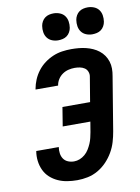

<svg xmlns="http://www.w3.org/2000/svg" viewBox="-103 -1032 806 1108"><g transform="rotate(-10 300.0 -478.0)"><path d="M259 8Q229 8 200.5 3.5Q172 -1 146.5 -12.5Q121 -24 100.5 -42.5Q80 -61 68 -86.5Q56 -112 52.5 -141Q49 -170 54 -199H186Q183 -181 185.5 -162.5Q188 -144 197.5 -130Q207 -116 223.5 -109Q240 -102 259 -102Q276 -102 292.5 -108.5Q309 -115 323 -127Q337 -139 346.5 -154.5Q356 -170 363 -186Q370 -202 374 -219Q378 -236 381 -252L391 -312H229L247 -423H409L433 -567Q436 -582 430.5 -596.5Q425 -611 413 -619Q401 -627 386 -630Q371 -633 355 -633Q337 -633 318.5 -628.5Q300 -624 284 -613Q268 -602 257.5 -585.5Q247 -569 244 -550Q244 -550 244 -549.5Q244 -549 244 -549H112Q112 -550 112 -550.5Q112 -551 112 -552Q117 -580 128 -606Q139 -632 156.5 -655Q174 -678 197.5 -695.5Q221 -713 247 -724Q273 -735 300.5 -739Q328 -743 355 -743Q377 -743 398.5 -741Q420 -739 440.5 -734Q461 -729 480 -720.5Q499 -712 515 -699.5Q531 -687 542.5 -670.5Q554 -654 560.5 -634Q567 -614 567 -592Q567 -570 563 -549L511 -234Q506 -204 497 -173.5Q488 -143 471.5 -114.5Q455 -86 432 -62Q409 -38 380.5 -21.5Q352 -5 320.5 1.5Q289 8 259 8ZM490 -806Q471 -806 454 -813Q437 -820 426.5 -834Q416 -848 413 -866.5Q410 -885 413 -904Q415 -917 422 -929.5Q429 -942 440 -950Q451 -958 464 -961Q477 -964 490 -964Q509 -964 526.5 -957Q544 -950 554.5 -936Q565 -922 568 -903.5Q571 -885 568 -866Q566 -853 559 -840.5Q552 -828 541 -820Q530 -812 516.5 -809Q503 -806 490 -806ZM290 -806Q271 -806 254 -813Q237 -820 226.5 -834Q216 -848 213 -866.5Q210 -885 213 -904Q215 -917 222 -929.5Q229 -942 240 -950Q251 -958 264 -961Q277 -964 290 -964Q309 -964 326.5 -957Q344 -950 354.5 -936Q365 -922 368 -903.5Q371 -885 368 -866Q366 -853 359 -840.5Q352 -828 341 -820Q330 -812 316.5 -809Q303 -806 290 -806Z"/></g></svg>

Font: Iosevka Curly XBdExObl
Style: Regular
Weight: 800
Width: 7
Italic angle: -9°
Monospace: yes
Designer: Belleve Invis
Foundry: Belleve Invis
Version: Version 11.1.0; ttfautohint (v1.8.3)